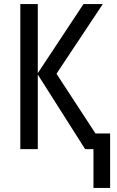

<svg xmlns="http://www.w3.org/2000/svg" viewBox="-20 -734 574 945"><path d="M486 -714H391L166 -374V-714H80V0H166V-367L399 0H440V191H522V-77H450L258 -371Z"/></svg>

Font: Noto Sans Condensed
Style: Regular
Weight: 400
Width: 3
Designer: Monotype Design Team
Foundry: Monotype Imaging Inc.
Version: Version 2.013